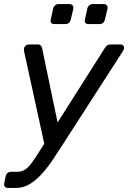

<svg xmlns="http://www.w3.org/2000/svg" viewBox="-46 -740 634 950"><path d="M-6 190Q-17 190 -22 183.5Q-27 177 -25 167L-18 133Q-13 110 10 110H37Q59 110 75 101Q91 92 107.5 70.5Q124 49 147 12L173 -29L74 -482Q71 -496 73 -502Q79 -520 97 -520H141Q151 -520 155.5 -515Q160 -510 162 -503L239 -134L473 -503Q478 -511 484.5 -515.5Q491 -520 502 -520H552Q560 -520 564.5 -514Q569 -508 568 -500Q567 -495 559 -482L269 -32Q245 5 219.5 44Q194 83 165 116Q136 149 103.5 169.5Q71 190 32 190ZM392 -621Q370 -621 374 -643L386 -697Q388 -707 395.5 -713.5Q403 -720 413 -720H467Q477 -720 482.5 -713.5Q488 -707 486 -697L473 -643Q468 -621 446 -621ZM223 -621Q201 -621 205 -643L217 -697Q219 -707 226.5 -713.5Q234 -720 244 -720H298Q307 -720 313 -713.5Q319 -707 317 -697L304 -643Q299 -621 277 -621Z"/></svg>

Font: Lubike
Style: Italic
Weight: 400
Italic angle: -12°
Foundry: Honoka55
Version: Version 1.000;July 22, 2022;FontCreator 14.0.0.2862 64-bit